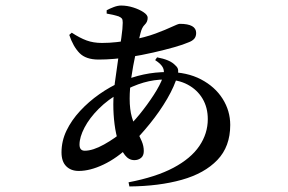

<svg xmlns="http://www.w3.org/2000/svg" viewBox="-20 -611 1040 693"><path d="M444 47Q543 28 606 -5.5Q669 -39 699.5 -84Q730 -129 730 -181Q730 -223 711 -255Q692 -287 657.5 -305.5Q623 -324 575 -324Q537 -324 498.5 -313Q460 -302 415 -277Q370 -252 336.5 -218.5Q303 -185 285 -150.5Q267 -116 267 -89Q267 -67 286 -67Q315 -67 355.5 -89.5Q396 -112 429 -141Q456 -164 484 -198.5Q512 -233 535 -268.5Q558 -304 568 -332Q575 -352 568.5 -366Q562 -380 540 -394L547 -404Q569 -400 586 -393Q603 -386 614 -374Q622 -367 623 -358Q624 -349 621 -339Q610 -300 583.5 -254.5Q557 -209 521 -164.5Q485 -120 448 -84Q402 -40 353.5 -17Q305 6 264 6Q236 6 219 -11Q202 -28 202 -61Q202 -102 220 -139.5Q238 -177 269 -210.5Q300 -244 338.5 -271Q377 -298 418 -316Q456 -333 498 -342Q540 -351 585 -351Q655 -351 705.5 -324.5Q756 -298 783.5 -254.5Q811 -211 811 -160Q811 -82 764.5 -33.5Q718 15 636 38Q554 61 447 62ZM465 -33Q445 -33 431 -51Q417 -69 407.5 -98Q398 -127 393.5 -162.5Q389 -198 389 -234Q389 -269 394.5 -312Q400 -355 406.5 -397.5Q413 -440 418 -475Q423 -510 423 -529Q423 -540 420 -544Q417 -548 408 -552Q399 -555 388 -557.5Q377 -560 365 -562V-574Q376 -580 390.5 -585.5Q405 -591 417 -591Q439 -591 461 -584Q483 -577 498 -567Q513 -557 513 -547Q513 -532 502.5 -522Q492 -512 487 -491Q478 -456 469 -414.5Q460 -373 454 -331.5Q448 -290 448 -255Q448 -216 456 -188Q464 -160 474 -139.5Q484 -119 491.5 -101.5Q499 -84 499 -66Q499 -49 489 -41Q479 -33 465 -33ZM336 -396Q290 -396 267 -419.5Q244 -443 230 -485L239 -493Q268 -474 292.5 -465Q317 -456 348 -456Q375 -456 401 -459Q427 -462 451 -466Q504 -476 541.5 -490Q579 -504 601 -514.5Q623 -525 629 -525Q688 -525 688 -492Q688 -479 681 -471Q674 -463 660 -458Q642 -450 608.5 -440.5Q575 -431 533.5 -421.5Q492 -412 448 -405Q421 -401 392 -398.5Q363 -396 336 -396Z"/></svg>

Font: Noto Serif SC ExtraLight SemiBold
Style: Regular
Weight: 600
Version: Version 2.002-H1;hotconv 1.1.0;makeotfexe 2.6.0